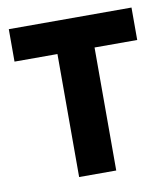

<svg xmlns="http://www.w3.org/2000/svg" viewBox="-65 -576 552 632"><g transform="rotate(-10 211.0 -260.0)"><path d="M5.9 -519.5H416V-411.1H273.4V0H149.4V-411.1H5.9Z"/></g></svg>

Font: Dinish
Style: Bold
Weight: 700
Designer: Bert Driehuis
Foundry: Playbeing
Version: Version 3.006; git-39231f3c-release